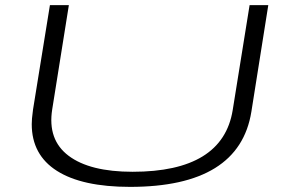

<svg xmlns="http://www.w3.org/2000/svg" viewBox="-20 -720 1108 750"><path d="M488 10Q301 10 202.5 -52.5Q104 -115 104 -235Q104 -245 105 -257.5Q106 -270 109 -292L175 -700H249L184 -293Q165 -174 248 -111.5Q331 -49 498 -49Q850 -49 889 -290L955 -700H1028L962 -284Q915 10 488 10Z"/></svg>

Font: Georama ExtraExtended Light
Style: Italic
Weight: 300
Width: 8
Italic angle: -9°
Designer: Jean-Baptiste Levee
Foundry: Production Type
Version: Version 1.000